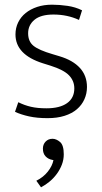

<svg xmlns="http://www.w3.org/2000/svg" viewBox="-20 -496 436 819"><path d="M203 186Q186 183 174.5 171Q163 159 163 138Q163 120 174.5 108Q186 96 204 96Q220 96 236 109.5Q252 123 252 162Q252 185 244 206Q236 227 222.5 245.5Q209 264 191.5 278.5Q174 293 155 303L135 275Q165 260 184 236Q203 212 208 187ZM317 -411Q267 -434 208 -434Q154 -434 127 -411.5Q100 -389 100 -354Q100 -319 123 -300.5Q146 -282 204 -265L234 -256Q291 -239 321 -206Q351 -173 351 -125Q351 -97 340 -72.5Q329 -48 308 -30Q287 -12 255.5 -2Q224 8 183 8Q138 8 104 0.5Q70 -7 44 -19L58 -60Q84 -47 112 -40.5Q140 -34 178 -34Q235 -34 266 -56Q297 -78 297 -119Q297 -151 274.5 -174.5Q252 -198 195 -216L163 -226Q46 -263 46 -349Q46 -377 57.5 -400.5Q69 -424 89.5 -440.5Q110 -457 138.5 -466.5Q167 -476 202 -476Q234 -476 268 -471Q302 -466 330 -452Z"/></svg>

Font: Mukta Malar ExtraLight
Style: Regular
Weight: 275
Designer: Aadarsh Rajan, Girish Dalvi, Yashodeep Gholap
Foundry: Ek Type
Version: Version 2.538;PS 1.000;hotconv 16.6.51;makeotf.lib2.5.65220;